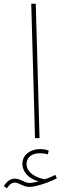

<svg xmlns="http://www.w3.org/2000/svg" viewBox="-74 -734 322 1020"><path d="M112 0H136L116 -714H92ZM-37 266C-27 251 -14 236 5 236C27 236 49 259 82 259C121 259 201 229 228 213L220 195C202 204 188 211 164 218C113 210 67 181 67 137C67 107 89 80 139 80C152 80 167 82 180 86L185 66C172 61 154 58 138 58C90 58 45 87 45 136C45 179 79 217 131 229C117 234 96 238 83 238C57 238 35 215 6 215C-18 215 -37 228 -54 255Z"/></svg>

Font: Noto Sans Arabic UI Th
Style: Regular
Weight: 100
Designer: Monotype Design Team, Nadine Chahine and Nizar Qandah
Foundry: Monotype Imaging Inc.
Version: Version 2.010